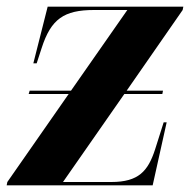

<svg xmlns="http://www.w3.org/2000/svg" viewBox="-25 -556 575 576"><path d="M-5 0H433L475 -189H466L440 -107C419 -43 391 -10 309 -10H164L348 -274H462L464 -284H355L523 -526L525 -536H118L75 -366H85L100 -412C128 -499 167 -526 257 -526H357L188 -284H64L61 -274H181L-3 -10Z"/></svg>

Font: Noto Serif Display Condensed ExtraBold
Style: Italic
Weight: 800
Width: 3
Italic angle: -12°
Designer: Monotype Design Team
Foundry: Monotype Imaging Inc.
Version: Version 2.009